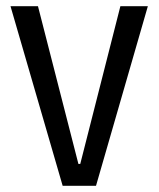

<svg xmlns="http://www.w3.org/2000/svg" viewBox="-20 -602 514 622"><path d="M183 0 14 -582H103L234 -71H240L370 -582H459L291 0Z"/></svg>

Font: Ruda
Style: Regular
Weight: 400
Designer: Mariela Monsalve and Angelina Sanchez
Foundry: Mariela Monsalve and Angelina Sanchez
Version: Version 2.000